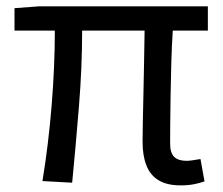

<svg xmlns="http://www.w3.org/2000/svg" viewBox="-20 -563 694 597"><path d="M541.6 13.4Q499.2 13.4 473.2 -2.4Q447.2 -18.1 435.3 -48.5Q423.3 -78.8 423.3 -122.3Q423.3 -143.5 424.1 -182.9Q425 -222.3 426 -271.7Q427 -321 428 -372.2Q429 -423.4 429.6 -467.8H235.4Q235.4 -353.2 225.4 -231.1Q215.4 -108.9 204.4 5.1L112 0Q130.9 -115.2 140.7 -236.7Q150.5 -358.1 150.5 -467.8H25.1V-537.6L102.6 -543.4H626.3V-467.8H517.2Q514.2 -421.4 512.7 -368.6Q511.2 -315.8 510.4 -265.5Q509.6 -215.2 509.3 -175.7Q509 -136.3 509 -116.3Q509 -87.6 521.7 -75.2Q534.4 -62.9 560 -62.9Q572.2 -62.9 603.4 -68.5L615.9 0.9Q602.3 6 583.8 9.7Q565.2 13.4 541.6 13.4Z"/></svg>

Font: Noto Sans JP
Style: Regular
Weight: 100
Designer: Ryoko NISHIZUKA 西塚涼子 (kana, bopomofo & ideographs); Paul D. Hunt (Latin, Greek & Cyrillic); Sandoll Communications 산돌커뮤니
Foundry: Adobe
Version: Version 2.004;hotconv 1.0.118;makeotfexe 2.5.65603